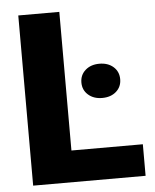

<svg xmlns="http://www.w3.org/2000/svg" viewBox="-52 -755 645 799"><g transform="rotate(-5 271.0 -355.5)"><path d="M523.9 -131.8V0H54.2V-710.9H225.6V-131.8ZM291.5 -409.7Q291.5 -441.4 314.2 -461.4Q336.9 -481.4 372.6 -481.4Q408.7 -481.4 431.2 -461.4Q453.6 -441.4 453.6 -409.7Q453.6 -378.4 431.2 -358.4Q408.7 -338.4 372.6 -338.4Q336.9 -338.4 314.2 -358.4Q291.5 -378.4 291.5 -409.7Z"/></g></svg>

Font: Vazirmatn FD Black
Style: Regular
Weight: 900
Designer: Saber Rastikerdar
Foundry: Saber Rastikerdar
Version: Version 33.003